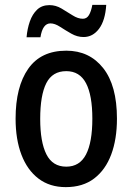

<svg xmlns="http://www.w3.org/2000/svg" viewBox="-20 -758 543 788"><path d="M460 -271Q460 -187 436.5 -124Q413 -61 366.5 -25.5Q320 10 250 10Q184 10 138 -25Q92 -60 68 -123Q44 -186 44 -271Q44 -402 96 -476Q148 -550 252 -550Q347 -550 403.5 -478.5Q460 -407 460 -271ZM145 -270Q145 -175 170.5 -124.5Q196 -74 252 -74Q307 -74 333 -124Q359 -174 359 -271Q359 -367 333 -416.5Q307 -466 252 -466Q195 -466 170 -416.5Q145 -367 145 -270ZM89 -605Q92 -640 102.5 -670Q113 -700 132.5 -718.5Q152 -737 183 -737Q209 -737 232.5 -723Q256 -709 278 -695Q300 -681 320 -681Q336 -681 345 -696Q354 -711 359 -738H416Q412 -674 386.5 -640Q361 -606 323 -606Q297 -606 272.5 -620Q248 -634 226.5 -648Q205 -662 187 -662Q155 -662 146 -605Z"/></svg>

Font: Noto Sans Myanmar Condensed Medium
Style: Regular
Weight: 500
Width: 3
Designer: Monotype Design Team
Foundry: Monotype Imaging Inc.
Version: Version 2.107; ttfautohint (v1.8.4.7-5d5b)